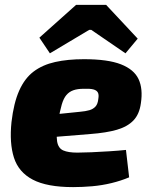

<svg xmlns="http://www.w3.org/2000/svg" viewBox="-20 -753 618 785"><path d="M323 -511Q421 -511 474.5 -490Q528 -469 546.5 -429.5Q565 -390 556 -331Q550 -286 525.5 -260.5Q501 -235 458 -222.5Q415 -210 349 -205L90 -184L102 -275L307 -296Q330 -298 345.5 -302.5Q361 -307 370.5 -317.5Q380 -328 382 -349Q385 -366 380 -375Q375 -384 361.5 -387.5Q348 -391 322 -390Q297 -390 280 -384Q263 -378 251.5 -364.5Q240 -351 232.5 -325.5Q225 -300 218 -259Q209 -203 213.5 -175Q218 -147 238.5 -138Q259 -129 296 -129Q319 -129 354 -130.5Q389 -132 427.5 -134.5Q466 -137 495 -140L508 -28Q475 -14 436 -4.5Q397 5 357 8.5Q317 12 279 12Q172 12 114 -18.5Q56 -49 37 -108.5Q18 -168 27 -254Q36 -332 58.5 -382.5Q81 -433 117.5 -460.5Q154 -488 205.5 -499.5Q257 -511 323 -511ZM414 -733 543 -595 493 -535 353 -631H345L184 -535L141 -599L291 -733Z"/></svg>

Font: Exo 2 ExtraBold
Style: Italic
Weight: 800
Italic angle: -8°
Designer: Natanael Gama
Foundry: Natanael Gama
Version: Version 2.010